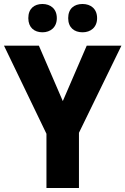

<svg xmlns="http://www.w3.org/2000/svg" viewBox="-20 -943 629 963"><path d="M122 -852C122 -805 152 -781 193 -781C233 -781 265 -806 265 -852C265 -899 233 -923 193 -923C152 -923 122 -900 122 -852ZM322 -852C322 -805 352 -781 394 -781C435 -781 467 -806 467 -852C467 -899 435 -923 394 -923C352 -923 322 -900 322 -852ZM295 -436 175 -714H0L213 -272V0H376V-277L589 -714H415Z"/></svg>

Font: Noto Sans Gurmukhi UI SemiCondensed ExtraBold
Style: Regular
Weight: 800
Width: 4
Designer: Jelle Bosma - Monotype Design Team
Foundry: Monotype Imaging Inc.
Version: Version 2.004